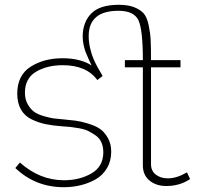

<svg xmlns="http://www.w3.org/2000/svg" viewBox="-20 -771 820 801"><path d="M760 -52 773 -24Q730 5 674 5Q631 5 603.5 -18Q576 -41 576 -81V-490H501V-520H576Q576 -647 557.5 -686.5Q539 -726 474 -726Q350 -726 350 -620Q350 -596 356 -570Q362 -544 370.5 -524.5Q379 -505 388 -489Q397 -473 402.5 -464Q408 -455 408 -454L386 -437Q341 -499 242 -499Q176 -499 130 -471.5Q84 -444 84 -384Q84 -356 96 -335.5Q108 -315 122.5 -304.5Q137 -294 163 -286.5Q189 -279 204 -277Q219 -275 244 -273Q276 -270 296 -267.5Q316 -265 347.5 -255.5Q379 -246 397.5 -233Q416 -220 430 -195.5Q444 -171 444 -138Q444 -99 426 -69Q408 -39 378.5 -22.5Q349 -6 315.5 2Q282 10 246 10Q128 10 44 -70L63 -93Q146 -19 247 -19Q312 -19 361.5 -47.5Q411 -76 411 -136Q411 -159 403 -177Q395 -195 379 -206Q363 -217 348 -224.5Q333 -232 309.5 -236Q286 -240 273.5 -241.5Q261 -243 239 -244Q200 -247 170.5 -253Q141 -259 112 -273Q83 -287 67.5 -314Q52 -341 52 -380Q52 -457 107.5 -492.5Q163 -528 241 -528Q315 -528 362 -498Q358 -506 349 -526Q340 -546 336.5 -555.5Q333 -565 329 -582.5Q325 -600 325 -618Q325 -678 360.5 -714.5Q396 -751 476 -751Q514 -751 539.5 -741Q565 -731 579 -715.5Q593 -700 600 -667Q607 -634 608.5 -604.5Q610 -575 610 -520H733V-490H610V-86Q610 -58 630 -42.5Q650 -27 680 -27Q718 -27 760 -52Z"/></svg>

Font: Raleway
Style: ExtraLight
Weight: 200
Designer: Matt McInerney, Pablo Impallari, Rodrigo Fuenzalida
Foundry: Matt McInerney, Pablo Impallari, Rodrigo Fuenzalida
Version: Version 2.001